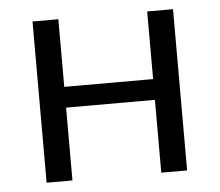

<svg xmlns="http://www.w3.org/2000/svg" viewBox="-42 -549 683 596"><g transform="rotate(-5 299.0 -251.0)"><path d="M80 0V-502.3H160.5V-291.6H437.3V-502.3H517.8V0H437.3V-226.9H160.5V0Z"/></g></svg>

Font: Mulish ExtraLight
Style: Regular
Weight: 200
Designer: Vernon Adams
Foundry: Vernon Adams
Version: Version 3.603